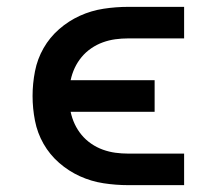

<svg xmlns="http://www.w3.org/2000/svg" viewBox="-20 -540 640 560"><path d="M354 0Q318 0 282 -5.5Q246 -11 213 -26Q180 -41 152.5 -65Q125 -89 107 -120.5Q89 -152 82 -188Q75 -224 75 -260Q75 -296 82 -332Q89 -368 107 -399.5Q125 -431 152.5 -455Q180 -479 213 -494Q246 -509 282 -514.5Q318 -520 354 -520H517V-428H354Q335 -428 316.5 -425.5Q298 -423 280 -416.5Q262 -410 246 -399Q230 -388 218 -373.5Q206 -359 198 -342Q190 -325 186 -306H431V-214H186Q190 -195 198 -178Q206 -161 218 -146.5Q230 -132 246 -121Q262 -110 280 -103.5Q298 -97 316.5 -94.5Q335 -92 354 -92H517V0Z"/></svg>

Font: Iosevka SS04 Semibold Extended
Style: Regular
Weight: 600
Width: 7
Monospace: yes
Designer: Belleve Invis
Foundry: Belleve Invis
Version: Version 19.0.0; ttfautohint (v1.8.4)